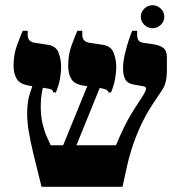

<svg xmlns="http://www.w3.org/2000/svg" viewBox="-20 -715 691 735"><path d="M139 0Q120 -75 108 -125.5Q96 -176 90 -212Q84 -248 84 -279Q84 -325 94 -356Q104 -387 116 -421L154 -407Q151 -401 147 -388.5Q143 -376 139.5 -356.5Q136 -337 136 -309Q136 -270 143 -241Q150 -212 159 -192Q168 -172 174 -159H424Q439 -195 452.5 -223Q466 -251 479 -273Q492 -295 504 -313L528 -350Q538 -366 539 -374.5Q540 -383 528 -385L493 -391Q468 -395 459.5 -411.5Q451 -428 451 -452Q451 -479 458 -508Q465 -537 473 -561.5Q481 -586 486 -597H505V-583Q505 -567 510.5 -560Q516 -553 530 -551L570 -545Q594 -541 606.5 -530.5Q619 -520 619 -494V-450Q619 -431 617 -416Q615 -401 610.5 -389.5Q606 -378 599 -368L563 -314Q538 -276 518.5 -233.5Q499 -191 485 -147.5Q471 -104 462 -59L449 0ZM203 -113 330 -424 377 -416 254 -113ZM185 -361Q182 -369 177 -372Q172 -375 157 -377L92 -387Q56 -393 44 -413Q32 -433 32 -463Q32 -506 44.5 -540Q57 -574 67 -597H86V-582Q86 -569 92 -561.5Q98 -554 114 -551L160 -544Q194 -540 204 -514Q214 -488 214 -459Q214 -440 210 -415.5Q206 -391 194 -361ZM396 -361Q393 -369 384.5 -372.5Q376 -376 358 -379L302 -387Q265 -392 253 -412.5Q241 -433 241 -463Q241 -506 253.5 -540Q266 -574 276 -597H295V-583Q295 -570 301 -562Q307 -554 323 -551L370 -544Q404 -540 414.5 -514Q425 -488 425 -459Q425 -440 421 -415.5Q417 -391 405 -361ZM564 -607Q546 -607 532.5 -620Q519 -633 519 -651Q519 -669 532.5 -682Q546 -695 564 -695Q582 -695 595.5 -682Q609 -669 609 -651Q609 -633 595.5 -620Q582 -607 564 -607Z"/></svg>

Font: Frank Ruhl Libre
Style: Bold
Weight: 700
Designer: Yanek Iontef
Foundry: Fontef
Version: Version 6.004